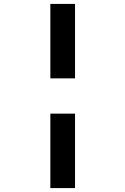

<svg xmlns="http://www.w3.org/2000/svg" viewBox="-20 -850 640 980"><path d="M237 -450H363V-830H237ZM237 110H363V-270H237Z"/></svg>

Font: JetBrains Mono
Style: Bold
Weight: 558
Monospace: yes
Designer: Philipp Nurullin, Konstantin Bulenkov
Foundry: JetBrains
Version: Version 2.305